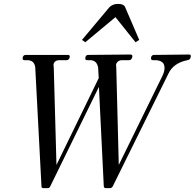

<svg xmlns="http://www.w3.org/2000/svg" viewBox="-20 -966 1000 986"><path d="M418 -749 401 -761 541 -928Q558 -946 586 -946Q618 -946 624 -926L695 -761L676 -749L573 -878ZM203 0Q193 0 193 -9L161 -620Q156 -657 120 -657H106Q93 -657 97 -672Q100 -684 113 -684H329Q340 -684 338 -672Q334 -657 322 -657H284Q269 -657 260.5 -647.5Q252 -638 256 -623L270 -119L487 -565L484 -619Q477 -657 443 -657H429Q414 -657 419 -672Q420 -684 435 -684L649 -686Q663 -686 659 -672Q655 -657 643 -657H606Q592 -657 582.5 -647Q573 -637 577 -623L590 -119L813 -574Q825 -598 825 -617Q825 -657 775 -657H765Q753 -657 756 -672Q759 -684 772 -684L951 -686Q963 -686 959 -672Q957 -659 942 -657Q870 -642 845 -588L559 -9Q554 0 545 0H523Q514 0 513 -9L488 -520L238 -9Q234 0 226 0Z"/></svg>

Font: HK Venetian
Style: Italic
Weight: 400
Italic angle: -12°
Version: Version 1.000;PS 001.000;hotconv 1.0.88;makeotf.lib2.5.64775